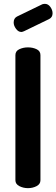

<svg xmlns="http://www.w3.org/2000/svg" viewBox="-20 -977 293 997"><path d="M125 0Q101 0 80.5 -10.5Q60 -21 60 -41V-691Q60 -712 80.5 -721.5Q101 -731 125 -731Q150 -731 170 -721.5Q190 -712 190 -691V-41Q190 -21 170 -10.5Q150 0 125 0ZM91 -811Q75 -811 63 -827.5Q51 -844 51 -860Q51 -882 68 -891L200 -955Q207 -957 213 -957Q230 -957 241.5 -941Q253 -925 253 -908Q253 -887 235 -878L105 -815Q101 -814 98 -812.5Q95 -811 91 -811Z"/></svg>

Font: Dosis
Style: Bold
Weight: 700
Designer: EdgarTolentino, PabloImpallari, IginoMarini
Foundry: EdgarTolentino, PabloImpallari, IginoMarini
Version: Version 3.001; ttfautohint (v1.8.2)